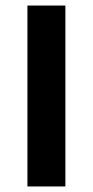

<svg xmlns="http://www.w3.org/2000/svg" viewBox="-20 -673 335 693"><path d="M79 0V-653H216V0Z"/></svg>

Font: Assistant
Style: Bold
Weight: 700
Designer: Hebrew By Ben Nathan, Latin by Paul Hunt
Version: Version 3.000